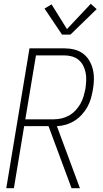

<svg xmlns="http://www.w3.org/2000/svg" viewBox="-20 -989 540 1009"><path d="M13 0 135 -735H316Q344 -735 369.5 -729Q395 -723 415.5 -708Q436 -693 449 -671Q462 -649 468 -624Q474 -599 473.5 -571.5Q473 -544 468 -517Q464 -494 457.5 -471Q451 -448 439 -426.5Q427 -405 409.5 -386Q392 -367 371 -354Q350 -341 326.5 -334Q303 -327 279 -326L400 0H356L235 -326H107L53 0ZM113 -362H262Q282 -362 302.5 -366.5Q323 -371 342 -381.5Q361 -392 376.5 -408.5Q392 -425 402.5 -443.5Q413 -462 419 -482.5Q425 -503 429 -523Q432 -544 433 -565.5Q434 -587 430 -607Q426 -627 417 -644.5Q408 -662 393 -674.5Q378 -687 358 -692.5Q338 -698 316 -698H169ZM306 -807 214 -944 251 -966 332 -836 457 -969 488 -941 350 -807Z"/></svg>

Font: Iosevka SS04 XLt Obl
Style: Regular
Weight: 200
Italic angle: -9°
Monospace: yes
Designer: Belleve Invis
Foundry: Belleve Invis
Version: Version 19.0.0; ttfautohint (v1.8.4)